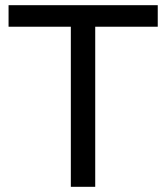

<svg xmlns="http://www.w3.org/2000/svg" viewBox="-20 -720 641 740"><path d="M347 -617H588V-700H13V-617H253V0H347Z"/></svg>

Font: Montserrat-Alt1 Med
Style: Regular
Weight: 500
Designer: Differentunic
Foundry: Differentunic
Version: Version 7.222